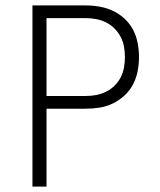

<svg xmlns="http://www.w3.org/2000/svg" viewBox="-20 -690 590 710"><path d="M100 0V-670H296Q322 -670 348 -665.5Q374 -661 397.5 -650Q421 -639 440.5 -621Q460 -603 472 -580Q484 -557 489 -531Q494 -505 494 -479Q494 -453 489 -427Q484 -401 472 -378Q460 -355 440.5 -337Q421 -319 397.5 -307.5Q374 -296 348 -292Q322 -288 296 -288H152V0ZM296 -335Q316 -335 335 -338.5Q354 -342 371.5 -350.5Q389 -359 403 -372.5Q417 -386 426 -403.5Q435 -421 438.5 -440.5Q442 -460 442 -479Q442 -498 438.5 -517.5Q435 -537 426 -554Q417 -571 403 -585Q389 -599 371.5 -607.5Q354 -616 335 -619.5Q316 -623 296 -623H152V-335Z"/></svg>

Font: Lode Dark Term
Style: Regular
Weight: 400
Monospace: yes
Designer: Belleve Invis
Foundry: Belleve Invis
Version: Version 29.2.0